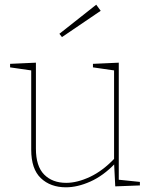

<svg xmlns="http://www.w3.org/2000/svg" viewBox="-20 -792 648 818"><path d="M261 6Q195 6 154 -33Q113 -72 113 -154V-499L120 -491L23 -505V-520L133 -525V-159Q133 -84 168 -48.5Q203 -13 262 -13Q309 -13 363.5 -38.5Q418 -64 470 -119L466 -108V-500L473 -491L376 -505V-520L486 -525V-23L479 -27L576 -17V-2L471 2L466 -98L470 -95Q420 -43 365 -18.5Q310 6 261 6ZM244 -634 233 -648 390 -772 409 -746Z"/></svg>

Font: Bitter Thin Thin
Style: Regular
Weight: 250
Version: Version 2.002